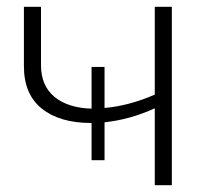

<svg xmlns="http://www.w3.org/2000/svg" viewBox="-20 -542 631 562"><path d="M483 -522H433V-265C382.3 -243 333.3 -230 286 -226V-346H248V-224C202 -225.3 165.8 -236.8 139.5 -258.5C113.2 -280.2 100 -311 100 -351V-522H50V-348C50 -293.3 67.5 -252 102.5 -224C137.5 -196 185.7 -182 247 -182H248V-73H286V-184C336 -189.3 385 -203 433 -225V0H483Z"/></svg>

Font: Montserrat Custom ExtraLight
Style: Regular
Weight: 300
Designer: Julieta Ulanovsky
Foundry: Julieta Ulanovsky
Version: Version 7.200